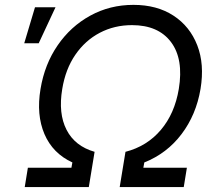

<svg xmlns="http://www.w3.org/2000/svg" viewBox="-20 -757 852 777"><path d="M80.1 0 92.8 -78.1H269L272.9 -99.6Q193.4 -136.2 159.9 -214.4Q126.5 -292.5 144 -397Q160.6 -497.1 213.4 -573.7Q266.1 -650.4 345.5 -693.8Q424.8 -737.3 520 -737.3Q615.2 -737.3 681.9 -693.8Q748.5 -650.4 778.3 -573.7Q808.1 -497.1 791.5 -397Q773.9 -292.5 714.8 -214.4Q655.8 -136.2 564 -99.6L560.1 -78.1H736.3L723.6 0H464.4L487.8 -142.6Q574.7 -165 630.9 -231.2Q687 -297.4 703.6 -397Q723.6 -518.1 672.1 -586.7Q620.6 -655.3 514.2 -655.3Q442.9 -655.3 383.8 -624.3Q324.7 -593.3 284.9 -535.4Q245.1 -477.5 231.9 -397Q215.3 -297.9 249.3 -231.7Q283.2 -165.5 362.8 -142.6L339.4 0ZM78.1 -582 121.6 -727.5H204.6L136.7 -582Z"/></svg>

Font: Inter Display
Style: Italic
Weight: 400
Italic angle: -9.39999°
Designer: Rasmus Andersson
Foundry: rsms
Version: Version 4.000;git-a52131595